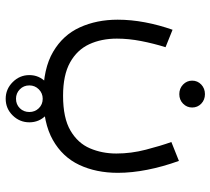

<svg xmlns="http://www.w3.org/2000/svg" viewBox="-54 -368 776 709"><g transform="rotate(90 334.5 -13.0)"><path d="M256.8 267.1Q256.8 231.4 282.7 206.1Q308.6 180.7 344.2 180.7Q380.4 180.7 405.8 206.1Q431.2 231.4 431.2 267.1Q431.2 302.7 405.8 328.6Q380.4 354.5 344.2 354.5Q308.6 354.5 282.7 328.6Q256.8 302.7 256.8 267.1ZM294.9 267.1Q294.9 288.1 309.3 302.2Q323.7 316.4 344.2 316.4Q365.2 316.4 379.2 302.2Q393.1 288.1 393.1 267.1Q393.1 246.6 379.2 232.2Q365.2 217.8 344.2 217.8Q323.7 217.8 309.3 232.2Q294.9 246.6 294.9 267.1ZM277.3 -334Q277.3 -354 291.7 -367.7Q306.2 -381.3 327.1 -381.3Q348.1 -381.3 362.3 -367.7Q376.5 -354 376.5 -334Q376.5 -314.5 362.3 -300.5Q348.1 -286.6 327.1 -286.6Q306.2 -286.6 291.7 -300.5Q277.3 -314.5 277.3 -334ZM333 142.6Q415.5 142.6 461.9 115.2Q508.3 87.9 527.3 43.2Q546.4 -1.5 546.4 -54.2Q546.4 -108.9 532.2 -163.3Q518.1 -217.8 503.9 -257.3L573.7 -285.2Q595.2 -225.6 606.4 -168.5Q617.7 -111.3 617.7 -59.6Q617.7 20.5 588.4 82.8Q559.1 145 496.3 180.4Q433.6 215.8 333 215.8Q232.9 215.8 170.9 179.4Q108.9 143.1 80.6 80.8Q52.2 18.6 52.2 -59.1Q52.2 -108.4 62 -160.2Q71.8 -211.9 89.4 -261.7L153.8 -235.8Q140.1 -191.9 131.1 -145.8Q122.1 -99.6 122.1 -56.2Q122.1 1 142.8 45.9Q163.6 90.8 210 116.7Q256.3 142.6 333 142.6Z"/></g></svg>

Font: Vazirmatn RD UI Light
Style: Regular
Weight: 300
Designer: Saber Rastikerdar
Foundry: Saber Rastikerdar
Version: Version 33.003